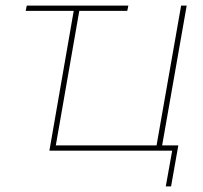

<svg xmlns="http://www.w3.org/2000/svg" viewBox="-20 -540 728 688"><path d="M76 -520H440L436 -501H72ZM180 -19H541L629 -520H649L561 -19H619L593 128H574L597 0H157L245 -506H265Z"/></svg>

Font: Fixel Italic Variable 20240409 Display Thin
Style: Italic
Weight: 100
Italic angle: -10°
Designer: AlfaBravo + MacPaw
Foundry: Kyrylo Tkachov, Marchela Mozhyna, Serhii Makarenko, Maria Weinstein, Zakhar Kryvoshyya
Version: Version 1.211;Glyphs 3.2 (3225)